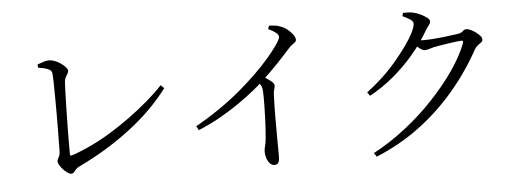

<svg xmlns="http://www.w3.org/2000/svg" viewBox="-52 -919 3033 1113"><g transform="rotate(-5 1465.0 -362.5)"><path d="M325 -10Q317 -10 304 -19Q291 -28 279.5 -40.5Q268 -53 260.5 -66Q253 -79 253 -87Q253 -98 261.5 -111Q270 -124 270 -151Q270 -166 270.5 -199.5Q271 -233 271.5 -277Q272 -321 272 -368.5Q272 -416 271.5 -461.5Q271 -507 270.5 -542.5Q270 -578 268 -597Q268 -606 262 -613.5Q256 -621 239.5 -627.5Q223 -634 188 -639L187 -658Q205 -665 223.5 -670.5Q242 -676 255 -676Q270 -676 288 -669Q306 -662 322.5 -650.5Q339 -639 349.5 -627Q360 -615 360 -606Q360 -598 354.5 -589.5Q349 -581 343.5 -571Q338 -561 336 -545Q335 -528 333.5 -489Q332 -450 331 -399.5Q330 -349 329 -296Q328 -243 328 -197.5Q328 -152 328 -124Q328 -113 338 -115Q392 -133 451.5 -161Q511 -189 570.5 -225.5Q630 -262 687 -303.5Q744 -345 795.5 -389Q847 -433 887 -476L906 -457Q814 -334 676.5 -229.5Q539 -125 379 -49Q363 -42 355.5 -32.5Q348 -23 342 -16.5Q336 -10 325 -10Z M1072 -221Q1148 -264 1214 -309.5Q1280 -355 1335.5 -402Q1391 -449 1436 -493Q1481 -537 1514 -575.5Q1547 -614 1568 -644Q1595 -682 1595 -695Q1595 -707 1581.5 -718.5Q1568 -730 1536 -746L1543 -765Q1560 -764 1576.5 -762.5Q1593 -761 1608 -754Q1628 -748 1647 -733Q1666 -718 1678.5 -701Q1691 -684 1691 -671Q1691 -662 1685.5 -657Q1680 -652 1670 -645.5Q1660 -639 1646 -624Q1616 -590 1573 -544.5Q1530 -499 1473 -446Q1453 -427 1416 -397Q1379 -367 1329 -332Q1279 -297 1217 -261.5Q1155 -226 1085 -197ZM1504 42Q1488 42 1476.5 28.5Q1465 15 1459.5 -3.5Q1454 -22 1454 -39Q1454 -53 1458.5 -69Q1463 -85 1466 -110Q1468 -130 1470 -160.5Q1472 -191 1473.5 -225Q1475 -259 1475.5 -292Q1476 -325 1476 -351Q1476 -377 1475 -390Q1474 -409 1468 -421.5Q1462 -434 1445 -453L1475 -479Q1502 -462 1523.5 -446Q1545 -430 1545 -417Q1545 -407 1541 -395.5Q1537 -384 1536 -365Q1533 -293 1533 -222Q1533 -151 1533.5 -94Q1534 -37 1534 -7Q1534 21 1527 31.5Q1520 42 1504 42Z M2084 24Q2180 -27 2270 -97Q2360 -167 2436 -247.5Q2512 -328 2569 -410Q2626 -492 2654 -566Q2660 -581 2646 -581Q2638 -581 2617.5 -578.5Q2597 -576 2571.5 -572Q2546 -568 2522.5 -564.5Q2499 -561 2486 -558Q2470 -554 2455.5 -549.5Q2441 -545 2430 -545Q2419 -545 2403 -557Q2387 -569 2369 -583L2384 -607Q2399 -605 2410.5 -604Q2422 -603 2431 -603Q2449 -603 2478.5 -605Q2508 -607 2539 -610.5Q2570 -614 2594.5 -617.5Q2619 -621 2629 -622Q2651 -626 2659.5 -635.5Q2668 -645 2681 -645Q2690 -645 2704.5 -638.5Q2719 -632 2733.5 -621.5Q2748 -611 2758 -599.5Q2768 -588 2768 -578Q2768 -568 2759 -561Q2750 -554 2739.5 -546.5Q2729 -539 2721 -526Q2653 -402 2561.5 -293.5Q2470 -185 2355 -98.5Q2240 -12 2099 46ZM2076 -330Q2122 -364 2167 -406Q2212 -448 2250 -493Q2288 -538 2317.5 -579.5Q2347 -621 2363 -654Q2379 -687 2379 -704Q2379 -717 2361.5 -729Q2344 -741 2318 -752L2323 -771Q2337 -771 2351.5 -771Q2366 -771 2383 -767Q2403 -763 2424 -752.5Q2445 -742 2460 -731Q2475 -720 2475 -710Q2475 -697 2466 -687Q2457 -677 2446 -658Q2404 -586 2349.5 -522Q2295 -458 2230.5 -404Q2166 -350 2091 -309Z"/></g></svg>

Font: Noto Serif JP ExtraLight
Style: Regular
Weight: 400
Version: Version 2.003-H1;hotconv 1.1.1;makeotfexe 2.6.0